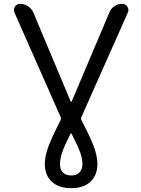

<svg xmlns="http://www.w3.org/2000/svg" viewBox="-20 -775 734 1002"><path d="M410.2 81.1Q410.2 54.7 398.4 20.5Q387.7 -10.7 353.5 -77.1Q352.5 -79.1 350.6 -79.1Q348.6 -79.1 347.7 -77.1Q314.5 -10.7 304.7 20.5Q293 54.7 293 81.1Q293 109.4 308.1 125Q323.2 140.6 351.6 140.6Q379.9 140.6 395 124.5Q410.2 108.4 410.2 81.1ZM213.9 80.1Q213.9 41 232.4 -9.8Q250 -57.6 296.9 -149.4Q299.8 -156.2 296.9 -163.1L55.7 -709Q52.7 -715.8 52.7 -722.7Q52.7 -731.4 57.6 -740.2Q67.4 -754.9 85 -754.9Q107.4 -754.9 126.5 -742.2Q145.5 -729.5 154.3 -709L348.6 -246.1Q349.6 -244.1 351.6 -244.1Q353.5 -244.1 354.5 -246.1L550.8 -710Q558.6 -730.5 577.1 -742.7Q595.7 -754.9 618.2 -754.9Q635.7 -754.9 644.5 -740.2Q650.4 -732.4 650.4 -723.6Q650.4 -716.8 647.5 -710L404.3 -163.1Q401.4 -156.2 404.3 -149.4Q452.1 -57.6 469.7 -9.8Q488.3 41 488.3 80.1Q488.3 139.6 452.1 173.3Q416 207 351.6 207Q287.1 207 250.5 173.3Q213.9 139.6 213.9 80.1Z"/></svg>

Font: Gen Jyuu Gothic P Regular
Style: Regular
Weight: 400
Designer: [Source Han Sans]
Ryoko NISHIZUKA  (kana & ideographs); Paul D. Hunt (Latin, Greek & Cyrillic); Wenlong ZHANG  (bopomofo
Version: Version 1.002.20150607